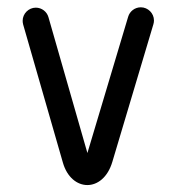

<svg xmlns="http://www.w3.org/2000/svg" viewBox="-20 -512 492 534"><path d="M336.4 -465.3 223.1 -86.4 114.7 -464.4C110.4 -479.5 96.2 -490.7 79.6 -490.7C59.6 -490.7 43 -474.1 43 -454.1C43 -450.7 43.5 -447.3 44.4 -443.8L154.8 -60.1C178.2 22.5 266.6 25.4 292.5 -62L406.7 -444.8C407.7 -448.2 408.2 -451.7 408.2 -455.1C408.2 -475.1 391.6 -491.7 371.6 -491.7C355 -491.7 340.8 -480.5 336.4 -465.3Z"/></svg>

Font: Velvelyne
Style: Regular
Weight: 400
Designer: Manon Van der Borght et Mariel Nils
Foundry: Velvetyne
Version: Version 1.070;Glyphs 3.3.1 (3343)